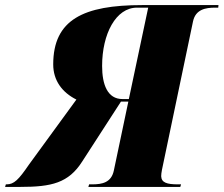

<svg xmlns="http://www.w3.org/2000/svg" viewBox="-72 -734 878 754"><path d="M-52 0H8C130 0 197 -15 251 -100L403 -335H432L375 -64C365 -17 329 -10 290 -10H278L275 0H636L639 -10H627C583 -10 562 -17 561 -42C561 -49 562 -56 564 -67L686 -650C696 -697 735 -704 773 -704H785L786 -714H486C256 -714 137 -657 137 -481C137 -418 172 -371 228 -343L42 -88C1 -28 -17 -10 -46 -10H-49ZM409 -345C350 -345 329 -402 329 -475C329 -601 383 -704 466 -704H510L434 -345Z"/></svg>

Font: Noto Serif Display SemiCondensed Black
Style: Italic
Weight: 900
Width: 4
Italic angle: -12°
Designer: Monotype Design Team
Foundry: Monotype Imaging Inc.
Version: Version 2.009